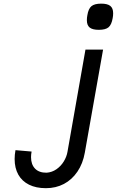

<svg xmlns="http://www.w3.org/2000/svg" viewBox="-20 -816 640 1030"><path d="M146.5 27Q146.5 66.5 168.2 88.8Q190 111 230 110.5Q259 108.5 283 91.8Q307 75 322.2 50Q337.5 25 342 -1.5L438.5 -550H533L435 3Q424.5 62 395.2 105Q366 148 322.8 170.8Q279.5 193.5 226.5 193.5Q173.5 193.5 135.8 174.8Q98 156 78.2 120.8Q58.5 85.5 58.5 37Q58.5 14.5 63 -10.5L149.5 -3Q146.5 13 146.5 27ZM446 -707.5Q446 -721.5 448.5 -733.5Q454 -769 470.5 -782.8Q487 -796.5 523 -796.5Q556.5 -796.5 571.8 -784.2Q587 -772 587 -745Q587 -731 584.5 -719Q578.5 -683.5 562.5 -669.8Q546.5 -656 510 -656Q476.5 -656 461.2 -668.2Q446 -680.5 446 -707.5Z"/></svg>

Font: JuliaMono MediumItalic
Style: Regular
Weight: 500
Italic angle: -9°
Monospace: yes
Designer: cormullion
Foundry: corm
Version: Version 0.049; ttfautohint (v1.8.4)